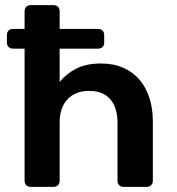

<svg xmlns="http://www.w3.org/2000/svg" viewBox="-20 -730 691 750"><path d="M100 0Q89 0 82.5 -6.5Q76 -13 76 -24V-540H31Q20 -540 13.5 -546.5Q7 -553 7 -564V-593Q7 -604 13.5 -610.5Q20 -617 31 -617H76V-686Q76 -697 82.5 -703.5Q89 -710 100 -710H189Q200 -710 206.5 -703.5Q213 -697 213 -686V-617H363Q374 -617 380.5 -610.5Q387 -604 387 -593V-564Q387 -553 380.5 -546.5Q374 -540 363 -540H213V-410Q240 -443 279 -462.5Q318 -482 375 -482Q424 -482 462 -465Q500 -448 525.5 -418Q551 -388 564 -346.5Q577 -305 577 -257V-24Q577 -13 570 -6.5Q563 0 553 0H463Q452 0 445.5 -6.5Q439 -13 439 -24V-251Q439 -310 410.5 -342.5Q382 -375 328 -375Q275 -375 244 -342.5Q213 -310 213 -251V-24Q213 -13 206.5 -6.5Q200 0 189 0Z"/></svg>

Font: Fz Rubik Med
Style: Regular
Weight: 500
Designer: Hubert and Fischer
Foundry: Hubert and Fischer
Version: Vit hóa bi FontZin.com